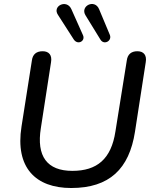

<svg xmlns="http://www.w3.org/2000/svg" viewBox="-20 -934 772 963"><path d="M337 9C529 9 628 -87 657 -273L711 -622C717 -657 701 -677 669 -677C639 -677 620 -662 616 -631L559 -275C538 -136 466 -77 343 -77C216 -77 162 -150 185 -292L236 -622C242 -657 226 -677 194 -677C163 -677 144 -662 140 -631L88 -300C55 -93 159 9 337 9ZM409 -857 484 -735C502 -706 543 -729 531 -759L477 -888C455 -941 380 -904 409 -857ZM271 -859 350 -736C370 -706 410 -728 396 -758L338 -888C315 -940 240 -904 271 -859Z"/></svg>

Font: SN Pro Medium
Style: Italic
Weight: 400
Italic angle: -9°
Designer: Tobias Whetton
Foundry: Supernotes
Version: Version 1.001;Glyphs 3.2 (3249)